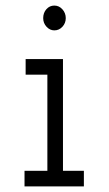

<svg xmlns="http://www.w3.org/2000/svg" viewBox="-20 -669 390 689"><path d="M68 0V-56H150V-401H72V-457H206V-56H281V0ZM175 -560Q159 -560 147 -573Q135 -586 135 -604Q135 -623 146.5 -636Q158 -649 175 -649Q192 -649 204 -635.5Q216 -622 216 -604Q216 -586 204 -573Q192 -560 175 -560Z"/></svg>

Font: Inconsolata ExtraCondensed
Style: Regular
Weight: 400
Width: 2
Monospace: yes
Designer: Raph Levien, Cyreal, Brenton Simpson
Foundry: Raph Levien, Cyreal, Google
Version: Version 3.001; ttfautohint (v1.8.2.53-6de2)